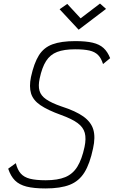

<svg xmlns="http://www.w3.org/2000/svg" viewBox="-20 -1045 640 1079"><path d="M236 14Q170 14 129 3.5Q88 -7 64 -31Q40 -55 26 -97L69 -128Q78 -91 96.5 -70Q115 -49 148.5 -40.5Q182 -32 237 -32Q304 -32 346.5 -49.5Q389 -67 414.5 -108Q440 -149 455 -219Q465 -266 456.5 -298Q448 -330 416 -353.5Q384 -377 323 -399Q248 -426 207 -454Q166 -482 154.5 -520Q143 -558 154 -612Q171 -690 198.5 -734Q226 -778 275 -796Q324 -814 403 -814Q463 -814 501 -805Q539 -796 562 -775Q585 -754 599 -718L559 -685Q549 -718 531 -736Q513 -754 482.5 -761Q452 -768 402 -768Q340 -768 301 -753Q262 -738 239 -702Q216 -666 203 -604Q194 -563 202 -535Q210 -507 240 -486.5Q270 -466 325 -447Q406 -421 449 -390Q492 -359 504.5 -316.5Q517 -274 503 -211Q485 -125 454.5 -76Q424 -27 372 -6.5Q320 14 236 14ZM422 -878 315 -993 358 -1023 433 -942 542 -1025 576 -995Z"/></svg>

Font: Victor Mono Thin
Style: Italic
Weight: 100
Italic angle: -12°
Monospace: yes
Designer: Rune Bjørnerås
Version: Version 1.561;gftools[0.9.30]